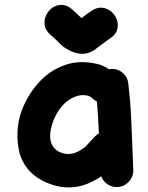

<svg xmlns="http://www.w3.org/2000/svg" viewBox="-20 -782 621 808"><path d="M474 5Q502 4 522 -17.5Q542 -39 541 -68Q540 -84 538 -137L535 -215Q534 -240 532 -283Q530 -326 527 -361Q524 -396 520 -430Q517 -459 494.5 -477Q472 -495 443 -491H438Q416 -506 393 -512Q319 -530 258 -510Q197 -490 151.5 -443.5Q106 -397 79 -335Q41 -250 59 -153Q67 -106 101 -66Q136 -27 193 -7Q302 32 406 -40Q414 -19 432.5 -6.5Q451 6 474 5ZM239 -139Q204 -151 194 -186.5Q184 -222 207 -280Q231 -336 272.5 -363Q314 -390 355 -378L364 -372L378 -361L388 -354Q393 -296 396 -220Q388 -216 382 -210L359 -186L343 -168Q337 -162 329 -157Q283 -123 239 -139ZM387 -579Q425 -608 444 -621Q467 -636 473 -657Q479 -678 472 -698.5Q465 -719 448.5 -733Q432 -747 410.5 -749.5Q389 -752 366 -737Q345 -723 323 -706L283 -743Q262 -761 240 -761.5Q218 -762 200.5 -749.5Q183 -737 174 -717.5Q165 -698 168 -676.5Q171 -655 191 -637Q210 -621 243 -588Q325 -528 387 -579Z"/></svg>

Font: Balsamiq Sans
Style: Bold
Weight: 700
Designer: Michael Angeles
Foundry: Balsamiq SRL
Version: Version 1.020; ttfautohint (v1.8.4.7-5d5b);gftools[0.9.26]